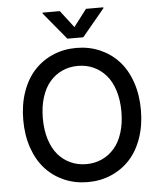

<svg xmlns="http://www.w3.org/2000/svg" viewBox="-62 -1002 892 1065"><g transform="rotate(-5 384.0 -470.0)"><path d="M311.1 -948.5 384.2 -853.3 457 -948.5H553.3V-943.2L428.3 -792.6H339.8L215.2 -943.2V-948.5ZM384.2 9.9Q313.6 9.9 253.4 -16Q193.2 -41.9 149.5 -89.5Q105.8 -137.1 81.1 -207.6Q56.5 -278.1 56.5 -363.6Q56.5 -449.2 81.1 -519.9Q105.8 -590.6 149.5 -638Q193.2 -685.4 253.4 -711.3Q313.6 -737.2 384.2 -737.2Q454.5 -737.2 514.7 -711.3Q574.9 -685.4 618.6 -638Q662.3 -590.6 687 -519.9Q711.6 -449.2 711.6 -363.6Q711.6 -278.1 687 -207.4Q662.3 -136.7 618.6 -89.3Q574.9 -41.9 514.7 -16Q454.5 9.9 384.2 9.9ZM586.5 -246.4Q603 -298.7 603 -363.6Q603 -428.6 586.5 -480.8Q570 -533 540.5 -566.9Q511 -600.9 471.2 -619Q431.5 -637.1 384.2 -637.1Q337 -637.1 297.1 -619Q257.1 -600.9 227.8 -566.9Q198.5 -533 182 -480.8Q165.5 -428.6 165.5 -363.6Q165.5 -298.7 182 -246.4Q198.5 -194.2 227.8 -160.3Q257.1 -126.4 297.1 -108.3Q337 -90.2 384.2 -90.2Q431.5 -90.2 471.2 -108.3Q511 -126.4 540.5 -160.3Q570 -194.2 586.5 -246.4Z"/></g></svg>

Font: TID UI Medium
Style: Regular
Weight: 500
Designer: The TID Project Authors
Foundry: Bakken & Bæck
Version: Version 1.001;hotconv 1.0.109;makeotfexe 2.5.65596